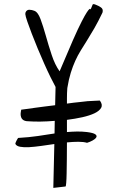

<svg xmlns="http://www.w3.org/2000/svg" viewBox="-20 -916 571 923"><path d="M101.6 -848.6Q101.6 -849.6 102.1 -852.1Q102.5 -854.5 102.5 -855.5Q105.5 -863.3 110.4 -866.2Q115.2 -869.1 121.1 -869.1Q127 -869.1 133.3 -867.7Q139.6 -866.2 144.5 -864.3Q162.1 -858.4 174.8 -824.2Q187.5 -790 200.2 -744.6Q212.9 -699.2 228.5 -651.9Q244.1 -604.5 266.6 -573.2Q304.7 -664.1 330.1 -721.7Q355.5 -779.3 372.1 -811.5Q388.7 -843.8 397.5 -856.9Q406.2 -870.1 410.2 -872.6Q414.1 -875 414.6 -872.1Q415 -869.1 416 -871.1Q422.9 -889.6 425.3 -894Q427.7 -898.4 439.5 -893.6Q453.1 -888.7 465.3 -880.4Q477.5 -872.1 472.7 -855.5Q452.1 -812.5 433.6 -780.3Q415 -748 398.4 -721.7Q381.8 -695.3 367.7 -672.4Q353.5 -649.4 341.8 -623.5Q330.1 -597.7 320.3 -566.4Q310.5 -535.2 303.7 -493.2Q303.7 -493.2 303.2 -485.8Q302.7 -478.5 302.2 -467.8Q301.8 -457 301.8 -443.8Q301.8 -430.7 301.8 -418Q335.9 -422.9 362.3 -425.3Q388.7 -427.7 401.4 -429.7Q403.3 -429.7 412.1 -430.2Q420.9 -430.7 430.7 -431.2Q440.4 -431.6 449.2 -432.1Q458 -432.6 460 -432.6Q474.6 -413.1 466.3 -397.9Q458 -382.8 434.6 -371.6Q411.1 -360.4 376 -352.5Q340.8 -344.7 301.8 -339.8V-281.2Q326.2 -283.2 349.6 -283.7Q373 -284.2 398.4 -281.2Q428.7 -277.3 438 -270.5Q447.3 -263.7 442.9 -255.9Q438.5 -248 425.3 -240.7Q412.1 -233.4 398.4 -229.5Q381.8 -234.4 356.9 -234.4Q332 -234.4 301.8 -231.4Q301.8 -189.5 301.3 -150.9Q300.8 -112.3 300.3 -83Q299.8 -53.7 298.3 -36.6Q296.9 -19.5 294.9 -19.5L236.3 -12.7L241.2 -223.6Q209 -218.8 177.2 -214.4Q145.5 -210 120.1 -208.5Q94.7 -207 76.7 -210.4Q58.6 -213.9 53.7 -224.6Q53.7 -228.5 59.1 -239.3Q64.5 -250 67.4 -252.9Q120.1 -255.9 162.6 -262.2Q205.1 -268.6 242.2 -274.4L243.2 -335Q207 -332 173.8 -331.5Q140.6 -331.1 116.2 -333Q79.1 -333 79.1 -368.2Q79.1 -370.1 80.1 -377.9Q81.1 -385.7 82 -388.7Q90.8 -389.6 107.4 -392.1Q124 -394.5 146 -397.5Q168 -400.4 193.4 -403.8Q218.8 -407.2 245.1 -410.2L247.1 -498Q237.3 -515.6 222.7 -545.4Q208 -575.2 192.4 -610.4Q176.8 -645.5 161.1 -683.1Q145.5 -720.7 132.8 -753.9Q120.1 -787.1 111.3 -812.5Q102.5 -837.9 101.6 -848.6Z"/></svg>

Font: Shadows Into Light Two
Style: Regular
Weight: 400
Designer: Kimberly Geswein
Foundry: Kimberly Geswein
Version: Version 1.003 2012